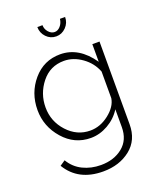

<svg xmlns="http://www.w3.org/2000/svg" viewBox="-170 -832 952 1156"><g transform="rotate(-20 306.0 -253.5)"><path d="M357 -730H390Q390 -692 363.5 -665Q337 -638 301 -638Q264 -638 238 -665Q212 -692 212 -730H245Q245 -705 262 -685.5Q279 -666 301 -666Q321 -666 337.5 -684.5Q354 -703 357 -730ZM42 -259Q42 -369 110.5 -449Q179 -529 284 -529Q404 -529 488 -407V-520H534V10Q534 111 463.5 167Q393 223 289 223Q130 223 58 103L92 80Q122 131 174 156.5Q226 182 289 182Q373 182 428.5 137Q484 92 484 10V-104Q452 -53 398.5 -22.5Q345 8 288 8Q184 8 113 -73Q42 -154 42 -259ZM484 -175V-346Q461 -406 406.5 -445Q352 -484 292 -484Q203 -484 148 -415Q93 -346 93 -258Q93 -168 154 -101.5Q215 -35 300 -35Q364 -35 420 -79Q476 -123 484 -175Z"/></g></svg>

Font: Raleway-v4020 Light
Style: Regular
Weight: 300
Designer: Matt McInerney, Pablo Impallari, Rodrigo Fuenzalida
Foundry: Matt McInerney, Pablo Impallari, Rodrigo Fuenzalida
Version: Version 4.020;PS 004.020;hotconv 1.0.88;makeotf.lib2.5.64775